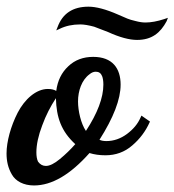

<svg xmlns="http://www.w3.org/2000/svg" viewBox="-32 -529 528 581"><path d="M83 -40C79.6 -47.4 78.1 -56.6 78.1 -67.9C78.1 -91.3 84 -118.7 95.7 -149.4C106.9 -180.2 121.1 -207.5 137.2 -231.9C138.7 -173.8 153.3 -131.8 195.8 -92.8C181.6 -76.7 166.5 -62 149.4 -47.9C132.3 -33.7 118.2 -26.9 106.9 -26.9C97.2 -26.9 89.4 -31.2 83 -40ZM228 -132.8C212.9 -154.8 204.1 -193.4 204.1 -222.2C204.1 -253.9 215.3 -287.1 238.8 -304.2C245.1 -309.6 251.5 -312 257.8 -312C267.1 -312 273.4 -307.6 276.9 -298.8C279.3 -293 280.8 -284.2 280.8 -272.9C280.8 -233.4 263.2 -186.5 228 -132.8ZM393.1 -172.9C384.8 -153.8 371.1 -137.7 352.1 -123.5C333 -109.4 312 -102.1 290 -102.1C281.2 -102.1 274.4 -103.5 269 -106C311.5 -172.9 333 -228.5 333 -272.9C333 -321.8 308.6 -356.9 250 -356.9C220.2 -356.9 194.8 -347.7 174.8 -328.6C154.3 -309.6 142.1 -284.7 138.2 -253.9C131.8 -257.8 123.5 -259.8 112.8 -259.8C77.1 -259.8 42.5 -228.5 21.5 -188C0.5 -147 -12.2 -100.1 -12.2 -64.9C-12.2 -41.5 -7.8 -21 3.9 -1C15.1 19 39.1 32.2 70.8 32.2C125 32.2 180.7 -0.5 238.8 -65.9C252.9 -61.5 269 -59.1 287.1 -59.1C317.9 -59.1 345.2 -68.8 368.2 -88.9C391.1 -108.4 408.7 -131.8 420.9 -159.2L421.9 -161.1L396 -179.2ZM148.9 -441.9C167 -450.7 187.5 -455.1 210.9 -455.1C222.2 -455.1 236.3 -452.6 252.9 -448.2C261.2 -445.3 286.6 -435.1 294.9 -432.1C330.1 -416 359.4 -408.2 382.8 -408.2C427.2 -408.2 453.1 -429.2 472.2 -464.8L476.1 -475.1L464.8 -471.2C443.8 -464.4 424.8 -460.9 408.2 -460.9C398.9 -460.9 389.2 -462.4 378.4 -465.3C367.7 -467.8 359.4 -470.2 353.5 -472.7C347.7 -475.1 338.4 -479 325.2 -484.9C288.6 -501 258.8 -508.8 235.8 -508.8C188.5 -508.8 157.2 -488.3 142.1 -446.8L138.2 -437Z"/></svg>

Font: Dancing Script
Style: Regular
Weight: 800
Designer: Pablo Impallari
Foundry: Pablo Impallari
Version: Version 2.001